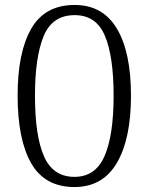

<svg xmlns="http://www.w3.org/2000/svg" viewBox="-20 -744 599 774"><path d="M280 10Q161 10 106 -85.5Q51 -181 51 -359Q51 -533 106 -628.5Q161 -724 281 -724Q394 -724 451 -629Q508 -534 508 -358Q508 -184 451 -87Q394 10 280 10ZM280 -31Q365 -31 401.5 -115Q438 -199 438 -358Q438 -516 403 -599.5Q368 -683 281 -683Q191 -683 156 -598.5Q121 -514 121 -358Q121 -196 157.5 -113.5Q194 -31 280 -31Z"/></svg>

Font: Noto Serif Myanmar Light
Style: Regular
Weight: 300
Designer: Ben Mitchell and the Monotype Design Team
Foundry: Monotype Imaging Inc.
Version: Version 2.106; ttfautohint (v1.8.4.7-5d5b)